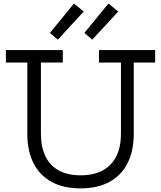

<svg xmlns="http://www.w3.org/2000/svg" viewBox="-20 -1028 888 1058"><path d="M525.5 -752H835V-683.5H717V-290Q717 -197.5 683.5 -130.2Q650 -63 584.8 -26.5Q519.5 10 423.5 10Q328 10 262.8 -26.5Q197.5 -63 164 -130.2Q130.5 -197.5 130.5 -290V-683.5H12.5V-752H326V-683.5H205.5V-290Q205.5 -219.5 229.8 -168.2Q254 -117 302.5 -89.5Q351 -62 424.5 -62Q498 -62 547.5 -89.8Q597 -117.5 621.8 -168.5Q646.5 -219.5 646.5 -290V-683.5H525.5ZM387.5 -1008.5 441.5 -964.5 298.5 -809.5 255 -846.5ZM577.5 -1008.5 631.5 -964.5 488.5 -809.5 445 -846.5Z"/></svg>

Font: Hepta Slab ExtraLight
Style: Regular
Weight: 400
Version: Version 1.102